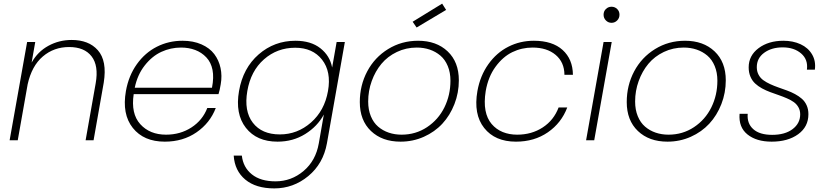

<svg xmlns="http://www.w3.org/2000/svg" viewBox="-20 -775 4577 1061"><path d="M453.1 0 508.8 -314.9Q525.9 -412.1 486.1 -463.6Q446.3 -515.1 361.8 -515.1Q277.8 -515.1 216.6 -462.9Q155.3 -410.6 132.8 -309.1L78.1 0H33.2L129.9 -543H174.8L154.8 -429.2Q188.5 -489.7 247.6 -522Q306.6 -554.2 376 -554.2Q422.4 -554.2 458.7 -540.3Q495.1 -526.4 520.8 -497.3Q546.4 -468.3 554.7 -423.6Q563 -378.9 553.2 -317.9L497.1 0Z M980.5 -512.2Q923.3 -512.2 871.8 -488.5Q820.3 -464.8 779.8 -413.3Q739.3 -361.8 724.6 -290H1151.4Q1162.6 -347.2 1154.3 -388.9Q1146 -430.7 1120.1 -458Q1094.2 -485.4 1058.6 -498.8Q1022.9 -512.2 980.5 -512.2ZM1172.4 -178.2Q1140.6 -95.2 1065.9 -43.7Q991.2 7.8 890.6 7.8Q774.4 7.8 713.9 -68.1Q653.3 -144 675.8 -272Q690.9 -356.9 736.3 -420.4Q781.7 -483.9 846.9 -516.8Q912.1 -549.8 988.8 -549.8Q1047.9 -549.8 1093.3 -529.8Q1138.7 -509.8 1164.1 -476.1Q1189.5 -442.4 1198.7 -399.4Q1208 -356.4 1199.7 -309.1Q1194.3 -275.9 1187.5 -254.9H718.8Q702.6 -147 755.1 -88.9Q807.6 -30.8 897.5 -30.8Q976.6 -30.8 1038.1 -70.8Q1099.6 -110.8 1125.5 -178.2Z M1300.8 -272Q1322.8 -398.9 1409.4 -474.4Q1496.1 -549.8 1612.8 -549.8Q1697.8 -549.8 1750.5 -508.3Q1803.2 -466.8 1815.4 -401.9L1840.3 -543H1885.7L1786.6 17.1Q1766.1 129.9 1683.6 198Q1601.1 266.1 1495.6 266.1Q1394 266.1 1335.4 217.3Q1276.9 168.5 1271.5 85H1316.4Q1323.7 149.9 1371.8 188.5Q1419.9 227.1 1502.4 227.1Q1589.8 227.1 1657.5 169.9Q1725.1 112.8 1741.7 17.1L1769.5 -142.1Q1734.4 -76.7 1666.7 -34.4Q1599.1 7.8 1513.7 7.8Q1398.4 7.8 1338.6 -68.8Q1278.8 -145.5 1300.8 -272ZM1792.5 -272Q1811.5 -378.9 1759.8 -445.1Q1708 -511.2 1611.3 -511.2Q1511.7 -511.2 1438.7 -447Q1365.7 -382.8 1346.7 -272Q1327.6 -161.1 1377.2 -96.7Q1426.8 -32.2 1526.4 -32.2Q1623.5 -32.2 1698.5 -97.9Q1773.4 -163.6 1792.5 -272Z M2515.6 -331.1Q2515.6 -262.2 2491.2 -199.7Q2466.8 -137.2 2424.6 -91.6Q2382.3 -45.9 2322 -19Q2261.7 7.8 2193.4 7.8Q2091.8 7.8 2030 -51Q1968.3 -109.9 1968.3 -210.9Q1968.3 -303.2 2009.3 -380.6Q2050.3 -458 2124.8 -503.9Q2199.2 -549.8 2290.5 -549.8Q2391.6 -549.8 2453.6 -491.2Q2515.6 -432.6 2515.6 -331.1ZM2014.6 -213.9Q2014.6 -168.5 2029.3 -132.8Q2043.9 -97.2 2069.6 -75.2Q2095.2 -53.2 2128.2 -42Q2161.1 -30.8 2199.2 -30.8Q2277.3 -30.8 2339.8 -72.3Q2402.3 -113.8 2435.8 -181.6Q2469.2 -249.5 2469.2 -329.1Q2469.2 -374.5 2454.3 -410.2Q2439.5 -445.8 2413.6 -467.8Q2387.7 -489.7 2354.5 -501Q2321.3 -512.2 2283.2 -512.2Q2224.1 -512.2 2173.1 -487.8Q2122.1 -463.4 2087.9 -422.4Q2053.7 -381.3 2034.2 -327.1Q2014.6 -272.9 2014.6 -213.9ZM2423.3 -754.9 2445.3 -720.2 2282.2 -623 2260.3 -654.8Z M2618.2 -272Q2633.3 -356.4 2678.7 -420.2Q2724.1 -483.9 2789.1 -516.8Q2854 -549.8 2930.2 -549.8Q3032.7 -549.8 3088.9 -499Q3145 -448.2 3146 -361.8H3099.1Q3098.6 -431.2 3050.5 -471.7Q3002.4 -512.2 2922.9 -512.2Q2863.3 -512.2 2811 -486.8Q2758.8 -461.4 2718.3 -406Q2677.7 -350.6 2664.1 -272Q2654.3 -210.4 2662.8 -165Q2671.4 -119.6 2696.8 -89.8Q2722.2 -60.1 2758.1 -45.4Q2793.9 -30.8 2837.9 -30.8Q2918 -30.8 2979.2 -70.8Q3040.5 -110.8 3066.9 -181.2H3114.7Q3082.5 -95.7 3007.6 -43.9Q2932.6 7.8 2831.1 7.8Q2715.3 7.8 2655.5 -67.9Q2595.7 -143.6 2618.2 -272Z M3218.8 0 3315.4 -543H3360.4L3263.7 0ZM3390.4 -661.9Q3377.4 -648.9 3359.4 -648.9Q3341.3 -648.9 3328.4 -661.9Q3315.4 -674.8 3315.4 -693.8Q3315.4 -712.9 3328.4 -725.3Q3341.3 -737.8 3359.4 -737.8Q3377.4 -737.8 3390.4 -725.3Q3403.3 -712.9 3403.3 -693.8Q3403.3 -674.8 3390.4 -661.9Z M3990.7 -331.1Q3990.7 -262.2 3966.3 -199.7Q3941.9 -137.2 3899.7 -91.6Q3857.4 -45.9 3797.1 -19Q3736.8 7.8 3668.5 7.8Q3566.9 7.8 3505.1 -51Q3443.4 -109.9 3443.4 -210.9Q3443.4 -303.2 3484.4 -380.6Q3525.4 -458 3599.9 -503.9Q3674.3 -549.8 3765.6 -549.8Q3866.7 -549.8 3928.7 -491.2Q3990.7 -432.6 3990.7 -331.1ZM3489.7 -213.9Q3489.7 -168.5 3504.4 -132.8Q3519 -97.2 3544.7 -75.2Q3570.3 -53.2 3603.3 -42Q3636.2 -30.8 3674.3 -30.8Q3752.4 -30.8 3814.9 -72.3Q3877.4 -113.8 3910.9 -181.6Q3944.3 -249.5 3944.3 -329.1Q3944.3 -374.5 3929.4 -410.2Q3914.6 -445.8 3888.7 -467.8Q3862.8 -489.7 3829.6 -501Q3796.4 -512.2 3758.3 -512.2Q3699.2 -512.2 3648.2 -487.8Q3597.2 -463.4 3563 -422.4Q3528.8 -381.3 3509.3 -327.1Q3489.7 -272.9 3489.7 -213.9Z M4447.3 -144Q4447.3 -74.2 4390.6 -33.2Q4334 7.8 4244.1 7.8Q4160.2 7.8 4110.6 -32Q4061 -71.8 4066.9 -146H4111.8Q4107.4 -92.8 4142.6 -61.3Q4177.7 -29.8 4247.1 -29.8Q4317.9 -29.8 4359.9 -61.5Q4401.9 -93.3 4401.9 -143.1Q4401.9 -165 4392.1 -182.4Q4382.3 -199.7 4366 -211.2Q4349.6 -222.7 4328.1 -231.9Q4306.6 -241.2 4283.2 -249.3Q4259.8 -257.3 4236.1 -266.1Q4212.4 -274.9 4190.9 -286.6Q4169.4 -298.3 4153.1 -313.5Q4136.7 -328.6 4127 -351.3Q4117.2 -374 4117.2 -402.8Q4117.2 -467.8 4171.9 -508.8Q4226.6 -549.8 4309.1 -549.8Q4362.3 -549.8 4404.1 -530.5Q4445.8 -511.2 4467.5 -474.4Q4489.3 -437.5 4482.9 -390.1H4439Q4446.3 -445.8 4407.2 -479.5Q4368.2 -513.2 4305.2 -513.2Q4243.7 -513.2 4202.9 -483.4Q4162.1 -453.6 4162.1 -403.8Q4162.1 -380.4 4171.9 -362.1Q4181.6 -343.8 4198.2 -331.8Q4214.8 -319.8 4236.1 -310.1Q4257.3 -300.3 4281 -292Q4304.7 -283.7 4328.4 -275.1Q4352.1 -266.6 4373.3 -255.1Q4394.5 -243.7 4411.1 -229.2Q4427.7 -214.8 4437.5 -193.1Q4447.3 -171.4 4447.3 -144Z"/></svg>

Font: SVN-Poppins ExtraLight
Style: Italic
Weight: 200
Italic angle: -10°
Designer: Ninad Kale (Devanagari), Jonny Pinhorn (Latin)
Foundry: Indian Type Foundry
Version: Version 3.002 2017